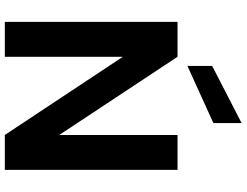

<svg xmlns="http://www.w3.org/2000/svg" viewBox="-130 -866 997 776"><g transform="rotate(90 368.0 -478.5)"><path d="M667 -698V0H526L210 -477V0H69V-698H210L526 -220V-698ZM478 -957V-843L247 -738V-838Z"/></g></svg>

Font: Parkinsans SemiBold
Style: Regular
Weight: 600
Designer: Red Stone, Indian Type Foundry
Foundry: Indian Type Foundry
Version: Version 1.000